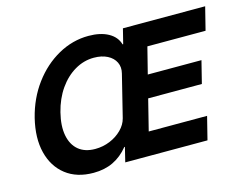

<svg xmlns="http://www.w3.org/2000/svg" viewBox="-96 -835 1266 996"><g transform="rotate(-15 537.0 -336.5)"><path d="M292.5 10Q202.5 10 143.8 -35.8Q85 -81.7 65 -161.7Q45 -241.7 70 -344.2Q95 -444.2 151.7 -520.4Q208.3 -596.7 285.8 -640Q363.3 -683.3 449.2 -683.3Q513.3 -683.3 555.4 -660Q597.5 -636.7 609.2 -595H612.5L632.5 -675H1074.2L1043.3 -551.7H730.8L695 -410H983.3L953.3 -290H665L623.3 -123.3H936.7L905.8 0H464.2L483.3 -78.3H480Q444.2 -34.2 397.9 -12.1Q351.7 10 292.5 10ZM332.5 -107.5Q374.2 -107.5 411.7 -122.9Q449.2 -138.3 475.8 -165Q502.5 -191.7 510.8 -224.2L566.7 -450Q575 -482.5 562.1 -509.2Q549.2 -535.8 519.2 -551.2Q489.2 -566.7 446.7 -566.7Q392.5 -566.7 344.2 -538.3Q295.8 -510 260 -458.8Q224.2 -407.5 206.7 -338.3Q189.2 -268.3 199.2 -216.3Q209.2 -164.2 243.3 -135.8Q277.5 -107.5 332.5 -107.5Z"/></g></svg>

Font: Funnel Sans
Style: Bold Italic
Weight: 700
Italic angle: -14.036°
Designer: NORD ID, Kristian Moeller
Foundry: Dicotype
Version: Version 1.000